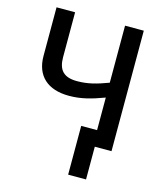

<svg xmlns="http://www.w3.org/2000/svg" viewBox="-131 -810 931 1099"><g transform="rotate(15 335.0 -260.0)"><path d="M583 0V-714H472V-376C402 -350 352 -336 288 -336C208 -336 176 -373 176 -448V-714H66V-426C66 -308 139 -243 265 -243C337 -243 397 -260 472 -288V-95H378V194H484V0Z"/></g></svg>

Font: Noto Sans Thai Medium
Style: Regular
Weight: 500
Designer: Monotype Design Team
Foundry: Monotype Imaging Inc.
Version: Version 1.901